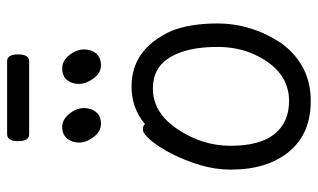

<svg xmlns="http://www.w3.org/2000/svg" viewBox="-197 -679 894 540"><g transform="rotate(-90 250.0 -409.0)"><path d="M347 -774H142Q123 -774 123 -805Q123 -836 143 -836H348Q367 -836 367 -805Q367 -774 347 -774ZM336 -572Q315 -572 299.5 -593Q284 -614 284 -634Q284 -654 295 -667.5Q306 -681 328 -681Q349 -681 365 -661Q381 -641 381 -620Q381 -599 369.5 -585.5Q358 -572 336 -572ZM172 -572Q150 -572 134.5 -593Q119 -614 119 -634Q119 -654 130.5 -667.5Q142 -681 163 -681Q184 -681 200 -661Q216 -641 216 -620Q216 -599 204.5 -585.5Q193 -572 172 -572ZM236 18Q144 18 93.5 -43Q43 -104 43 -207Q43 -251 56 -294Q69 -337 87.5 -373Q106 -409 125 -431.5Q144 -454 155 -454Q168 -454 171 -448Q215 -486 277 -486Q382 -486 433 -374Q454 -321 454 -245Q454 -150 400 -67Q339 18 236 18ZM236 -43Q322 -43 367 -141Q388 -187 388 -245Q388 -329 359 -377.5Q330 -426 271 -426Q203 -426 156.5 -356.5Q110 -287 110 -208Q110 -125 143 -84Q176 -43 236 -43Z"/></g></svg>

Font: Moon Stars Kai HW
Style: Regular
Weight: 400
Designer: GuiWonder
Version: Version 1.101